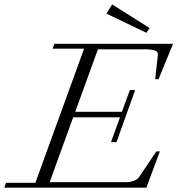

<svg xmlns="http://www.w3.org/2000/svg" viewBox="-57 -865 818 885"><path d="M617.7 -713.9 433.6 -802.2 460 -844.7 632.3 -735.8ZM-37.1 0 -29.3 -22.5H106L330.6 -640.6H185.5L193.8 -663.1H740.7L673.8 -500H658.2L670.9 -613.3Q671.9 -626 657.5 -631.8Q643.1 -637.7 610.4 -637.7H394.5L289.6 -349.6H504.9L541.5 -449.7H565.9L480 -210H454.6L496.1 -324.2H280.3L171.9 -25.4H522Q568.4 -25.4 585.4 -50.8L663.6 -167H679.7L617.7 0Z"/></svg>

Font: Elstob Light
Style: Italic
Weight: 300
Italic angle: -20°
Designer: Peter S. Baker
Version: Version 1.015